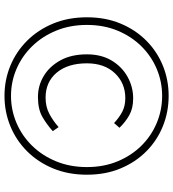

<svg xmlns="http://www.w3.org/2000/svg" viewBox="22 -780 771 855"><g transform="rotate(90 407.5 -352.5)"><path d="M407 13Q336 13 273 -13Q210 -39 161.5 -87.5Q113 -136 85 -203.5Q57 -271 57 -354Q57 -437 85 -504Q113 -571 161.5 -619Q210 -667 273 -692.5Q336 -718 407 -718Q478 -718 541.5 -692.5Q605 -667 653.5 -619Q702 -571 730 -504Q758 -437 758 -354Q758 -271 730 -203.5Q702 -136 653.5 -87.5Q605 -39 541.5 -13Q478 13 407 13ZM407 -16Q470 -16 527.5 -40.5Q585 -65 629 -110Q673 -155 698.5 -217Q724 -279 724 -354Q724 -429 698.5 -490.5Q673 -552 629 -596.5Q585 -641 527.5 -665Q470 -689 407 -689Q344 -689 287 -665Q230 -641 186 -596.5Q142 -552 116.5 -490.5Q91 -429 91 -354Q91 -279 116.5 -217Q142 -155 186 -110Q230 -65 287 -40.5Q344 -16 407 -16ZM412 -136Q361 -136 318 -162Q275 -188 248.5 -236.5Q222 -285 222 -354Q222 -418 249.5 -464Q277 -510 322 -535Q367 -560 418 -560Q462 -560 492.5 -543Q523 -526 549 -499L528 -475Q502 -499 476.5 -512Q451 -525 417 -525Q350 -525 306 -478.5Q262 -432 262 -354Q262 -269 303.5 -219.5Q345 -170 415 -170Q456 -170 487.5 -187Q519 -204 546 -228L564 -202Q534 -175 500 -155.5Q466 -136 412 -136Z"/></g></svg>

Font: Noto Sans KR Thin Thin
Style: Regular
Weight: 250
Version: Version 2.004-H2;hotconv 1.0.118;makeotfexe 2.5.65603